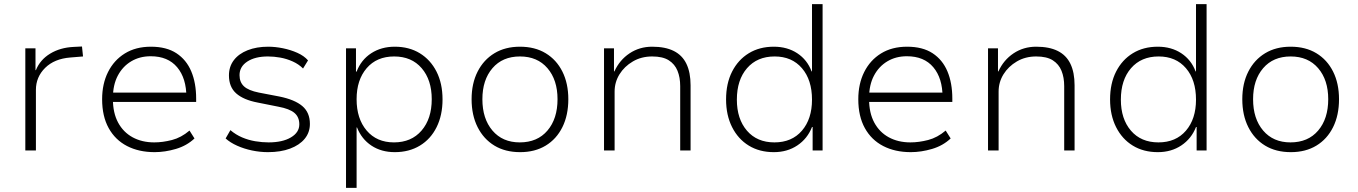

<svg xmlns="http://www.w3.org/2000/svg" viewBox="-20 -725 6541 925"><path d="M102 0V-492H151V-387H153Q173 -437 221.5 -466.5Q270 -496 335 -499L375 -501L380 -453L319 -448Q242 -442 197.5 -398Q153 -354 153 -292V0Z M725 8Q649 8 592 -21.5Q535 -51 503.5 -108Q472 -165 472 -247Q472 -321 500.5 -378Q529 -435 581.5 -467.5Q634 -500 707 -500Q782 -500 830 -468.5Q878 -437 901.5 -381Q925 -325 925 -250V-234H505V-279H902L878 -257Q878 -348 833.5 -401Q789 -454 706 -454Q653 -454 612 -429.5Q571 -405 547.5 -360.5Q524 -316 524 -254V-247Q524 -181 549 -134.5Q574 -88 619 -63.5Q664 -39 723 -39Q764 -39 808.5 -50.5Q853 -62 893 -96L917 -58Q880 -23 827.5 -7.5Q775 8 725 8Z M1271 8Q1233 8 1194.5 0Q1156 -8 1122.5 -23Q1089 -38 1067 -58L1090 -98Q1116 -76 1146.5 -63Q1177 -50 1210 -44.5Q1243 -39 1274 -39Q1341 -39 1381.5 -63Q1422 -87 1422 -126Q1422 -161 1398.5 -181Q1375 -201 1321 -211L1221 -231Q1153 -244 1118 -275Q1083 -306 1083 -362Q1083 -404 1106.5 -435Q1130 -466 1173 -483Q1216 -500 1272 -500Q1306 -500 1343 -492.5Q1380 -485 1412.5 -470.5Q1445 -456 1464 -434L1440 -395Q1419 -416 1390 -429Q1361 -442 1330.5 -447.5Q1300 -453 1271 -453Q1209 -453 1171.5 -428.5Q1134 -404 1134 -363Q1134 -329 1155.5 -309Q1177 -289 1227 -279L1326 -260Q1400 -245 1436.5 -214Q1473 -183 1473 -128Q1473 -87 1448 -56.5Q1423 -26 1377.5 -9Q1332 8 1271 8Z M1647 180V-492H1695V-380H1698Q1720 -437 1768.5 -468.5Q1817 -500 1882 -500Q1951 -500 2002.5 -468.5Q2054 -437 2083 -380Q2112 -323 2112 -246Q2112 -170 2083.5 -112.5Q2055 -55 2003 -23.5Q1951 8 1882 8Q1817 8 1769.5 -23.5Q1722 -55 1700 -111H1698V180ZM1878 -39Q1962 -39 2011 -96Q2060 -153 2060 -247Q2060 -340 2011.5 -396.5Q1963 -453 1879 -453Q1795 -453 1746.5 -396.5Q1698 -340 1698 -247Q1698 -153 1746.5 -96Q1795 -39 1878 -39Z M2486 8Q2414 8 2362 -23.5Q2310 -55 2281 -112.5Q2252 -170 2252 -247Q2252 -323 2281 -380Q2310 -437 2362 -468.5Q2414 -500 2485 -500Q2557 -500 2609 -468.5Q2661 -437 2689.5 -380Q2718 -323 2718 -247Q2718 -170 2689.5 -112.5Q2661 -55 2609 -23.5Q2557 8 2486 8ZM2484 -39Q2569 -39 2617.5 -96Q2666 -153 2666 -247Q2666 -340 2617.5 -396.5Q2569 -453 2485 -453Q2401 -453 2352.5 -396.5Q2304 -340 2304 -247Q2304 -153 2352.5 -96Q2401 -39 2484 -39Z M2890 0V-492H2938V-381H2940Q2965 -436 3013 -468Q3061 -500 3122 -500Q3185 -500 3226 -479.5Q3267 -459 3287 -417.5Q3307 -376 3307 -314V0H3257V-310Q3257 -352 3244 -384Q3231 -416 3202 -434.5Q3173 -453 3122 -453Q3070 -453 3029 -429Q2988 -405 2964.5 -367Q2941 -329 2941 -284V0Z M3708 8Q3639 8 3587.5 -23.5Q3536 -55 3507 -112.5Q3478 -170 3478 -246Q3478 -323 3507 -380Q3536 -437 3587.5 -468.5Q3639 -500 3708 -500Q3773 -500 3821 -468.5Q3869 -437 3890 -381H3892V-705H3943V0H3895V-113H3892Q3870 -57 3821.5 -24.5Q3773 8 3708 8ZM3711 -39Q3795 -39 3843.5 -95.5Q3892 -152 3892 -245Q3892 -340 3843.5 -396.5Q3795 -453 3712 -453Q3628 -453 3579 -396.5Q3530 -340 3530 -245Q3530 -152 3578.5 -95.5Q3627 -39 3711 -39Z M4368 8Q4292 8 4235 -21.5Q4178 -51 4146.5 -108Q4115 -165 4115 -247Q4115 -321 4143.5 -378Q4172 -435 4224.5 -467.5Q4277 -500 4350 -500Q4425 -500 4473 -468.5Q4521 -437 4544.5 -381Q4568 -325 4568 -250V-234H4148V-279H4545L4521 -257Q4521 -348 4476.5 -401Q4432 -454 4349 -454Q4296 -454 4255 -429.5Q4214 -405 4190.5 -360.5Q4167 -316 4167 -254V-247Q4167 -181 4192 -134.5Q4217 -88 4262 -63.5Q4307 -39 4366 -39Q4407 -39 4451.5 -50.5Q4496 -62 4536 -96L4560 -58Q4523 -23 4470.5 -7.5Q4418 8 4368 8Z M4740 0V-492H4788V-381H4790Q4815 -436 4863 -468Q4911 -500 4972 -500Q5035 -500 5076 -479.5Q5117 -459 5137 -417.5Q5157 -376 5157 -314V0H5107V-310Q5107 -352 5094 -384Q5081 -416 5052 -434.5Q5023 -453 4972 -453Q4920 -453 4879 -429Q4838 -405 4814.5 -367Q4791 -329 4791 -284V0Z M5558 8Q5489 8 5437.5 -23.5Q5386 -55 5357 -112.5Q5328 -170 5328 -246Q5328 -323 5357 -380Q5386 -437 5437.5 -468.5Q5489 -500 5558 -500Q5623 -500 5671 -468.5Q5719 -437 5740 -381H5742V-705H5793V0H5745V-113H5742Q5720 -57 5671.5 -24.5Q5623 8 5558 8ZM5561 -39Q5645 -39 5693.5 -95.5Q5742 -152 5742 -245Q5742 -340 5693.5 -396.5Q5645 -453 5562 -453Q5478 -453 5429 -396.5Q5380 -340 5380 -245Q5380 -152 5428.5 -95.5Q5477 -39 5561 -39Z M6199 8Q6127 8 6075 -23.5Q6023 -55 5994 -112.5Q5965 -170 5965 -247Q5965 -323 5994 -380Q6023 -437 6075 -468.5Q6127 -500 6198 -500Q6270 -500 6322 -468.5Q6374 -437 6402.5 -380Q6431 -323 6431 -247Q6431 -170 6402.5 -112.5Q6374 -55 6322 -23.5Q6270 8 6199 8ZM6197 -39Q6282 -39 6330.5 -96Q6379 -153 6379 -247Q6379 -340 6330.5 -396.5Q6282 -453 6198 -453Q6114 -453 6065.5 -396.5Q6017 -340 6017 -247Q6017 -153 6065.5 -96Q6114 -39 6197 -39Z"/></svg>

Font: Nunito Sans 7pt ExtraLight
Style: Regular
Weight: 250
Designer: Vernon Adams
Foundry: Vernon Adams
Version: Version 3.101;gftools[0.9.27]